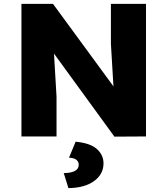

<svg xmlns="http://www.w3.org/2000/svg" viewBox="-20 -700 859 985"><path d="M90 0ZM729 -680V0L567 1L257 -425L270 -204V0H90V-680H252L562 -257L549 -475V-680ZM307 188Q384 187 384 145Q384 130 372 120Q360 110 334 109L368 27Q443 34 477 64.5Q511 95 511 138Q511 194 462.5 229Q414 264 331 265Z"/></svg>

Font: Martel Sans Black
Style: Regular
Weight: 900
Designer: Dan Reynolds and Mathieu Réguer
Foundry: Dan Reynolds and Mathieu Réguer
Version: Version 1.002; ttfautohint (v1.1) -l 5 -r 5 -G 72 -x 0 -D la